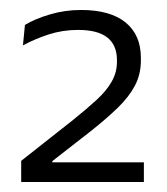

<svg xmlns="http://www.w3.org/2000/svg" viewBox="-20 -728 334 385"><path d="M22.5 -363V-405.5L126.5 -487.5Q154.5 -510 174.2 -528.2Q194 -546.5 204.2 -564.8Q214.5 -583 214.5 -604V-607.5Q214.5 -637.5 195.2 -652.8Q176 -668 136.5 -668Q105.5 -668 77.8 -659Q50 -650 26 -637L30 -678Q49.5 -690 79.8 -699Q110 -708 142.5 -708Q201 -708 231.8 -683Q262.5 -658 262.5 -612V-607Q262.5 -579 250.5 -556.2Q238.5 -533.5 216 -511.8Q193.5 -490 162 -465L85 -405V-394L64.5 -402.5H268.5V-363Z"/></svg>

Font: Anek Latin Light
Style: Regular
Weight: 300
Designer: Yesha Goshar
Foundry: Ek Type
Version: Version 1.003